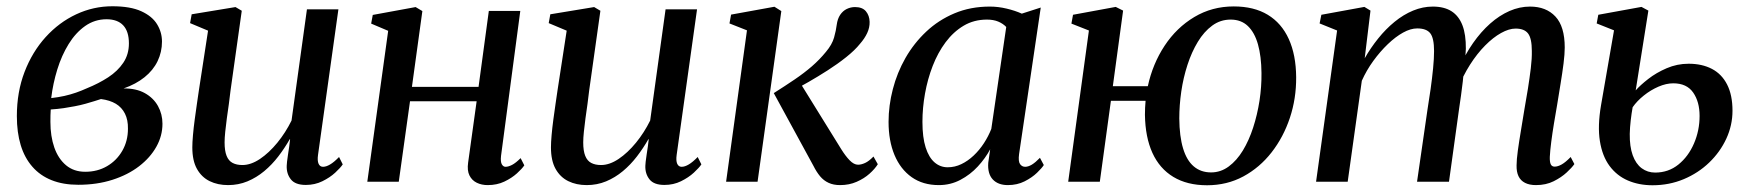

<svg xmlns="http://www.w3.org/2000/svg" viewBox="-20 -566 5447 598"><path d="M224 9.5Q176.5 9.5 140.8 -4.8Q105 -19 80.8 -46.8Q56.5 -74.5 44.5 -114Q32.5 -153.5 32.5 -204.5Q32.5 -279.5 56.5 -342Q80.5 -404.5 122.2 -450.5Q164 -496.5 217.5 -521.5Q271 -546.5 330 -546.5Q386 -546.5 420 -531Q454 -515.5 469.2 -490.5Q484.5 -465.5 484.5 -436.5Q484.5 -404 470.8 -375.5Q457 -347 430.2 -325.5Q403.5 -304 365 -290.5Q404 -291 431 -276Q458 -261 472 -235.8Q486 -210.5 486 -180.5Q486 -143 467 -109Q448 -75 413.2 -48.2Q378.5 -21.5 330.2 -6Q282 9.5 224 9.5ZM245.5 -31Q283.5 -31 313.5 -48.5Q343.5 -66 361 -96.5Q378.5 -127 378.5 -165Q379 -192.5 369.2 -212Q359.5 -231.5 340.8 -242.8Q322 -254 294.5 -257.5Q286.5 -255 274 -251Q261.5 -247 246.2 -242.8Q231 -238.5 212.5 -235Q197 -232 178.5 -229.2Q160 -226.5 138 -225Q137.5 -216 137.2 -207Q137 -198 137 -186.5Q137 -141.5 149.2 -106.5Q161.5 -71.5 185.8 -51.2Q210 -31 245.5 -31ZM139.5 -260.5Q161.5 -263 180.5 -267.2Q199.5 -271.5 216.8 -277.5Q234 -283.5 250.5 -291Q287.5 -306 317 -325.2Q346.5 -344.5 364 -370.5Q381.5 -396.5 381.5 -431Q381.5 -468 363.8 -487Q346 -506 312 -506Q275 -506 245.2 -485Q215.5 -464 193.8 -428.8Q172 -393.5 158.5 -349.8Q145 -306 139.5 -260.5Z M690.5 10.5Q658 10.5 633 -1.8Q608 -14 593.5 -39.8Q579 -65.5 579 -107Q579 -122 581 -145Q583 -168 586.5 -194Q590 -220 593.5 -244Q597 -268 599.5 -285L628 -470.5L572 -494L577 -521.5L713.5 -544L733 -532.5L698 -284Q696 -264.5 692.8 -242.2Q689.5 -220 686.5 -197.5Q683.5 -175 681.5 -155.5Q679.5 -136 679.5 -122.5Q679.5 -96 685.8 -80.5Q692 -65 704.5 -58.5Q717 -52 735 -52Q761.5 -52 789.8 -71Q818 -90 843.8 -121.5Q869.5 -153 888 -190.5L936 -537H1034L970.5 -83.5Q968 -65.5 972.2 -56Q976.5 -46.5 986 -46.5Q996 -46.5 1008.2 -53.8Q1020.5 -61 1036 -77L1047.5 -54Q1040.5 -43.5 1024 -28.2Q1007.5 -13 984 -1.5Q960.5 10 932.5 10Q899.5 10 885.8 -7.5Q872 -25 873 -50Q873 -53 874 -62.5Q875 -72 877 -84.5Q879 -97 880.8 -109.8Q882.5 -122.5 883.5 -132L882.5 -132.5Q866.5 -104.5 846.8 -78.8Q827 -53 803 -33Q779 -13 750.8 -1.2Q722.5 10.5 690.5 10.5Z M1540.5 -80.5Q1538.5 -62 1543 -54.2Q1547.5 -46.5 1554.5 -46.5Q1563.5 -46.5 1575 -52.5Q1586.5 -58.5 1601.5 -73.5L1613 -51Q1606 -40.5 1590 -26Q1574 -11.5 1551 -0.5Q1528 10.5 1499 10.5Q1480 10.5 1465 3.2Q1450 -4 1442.2 -19.5Q1434.5 -35 1438 -59.5L1464.5 -250.5H1257L1222 0H1124L1189 -470L1136 -492.5L1141 -519.5L1274.5 -544L1295.5 -531.5L1263 -295.5H1470.5L1502.5 -532H1600.5Z M1807.5 10.5Q1775 10.5 1750 -1.8Q1725 -14 1710.5 -39.8Q1696 -65.5 1696 -107Q1696 -122 1698 -145Q1700 -168 1703.5 -194Q1707 -220 1710.5 -244Q1714 -268 1716.5 -285L1745 -470.5L1689 -494L1694 -521.5L1830.5 -544L1850 -532.5L1815 -284Q1813 -264.5 1809.8 -242.2Q1806.5 -220 1803.5 -197.5Q1800.5 -175 1798.5 -155.5Q1796.5 -136 1796.5 -122.5Q1796.5 -96 1802.8 -80.5Q1809 -65 1821.5 -58.5Q1834 -52 1852 -52Q1878.5 -52 1906.8 -71Q1935 -90 1960.8 -121.5Q1986.5 -153 2005 -190.5L2053 -537H2151L2087.5 -83.5Q2085 -65.5 2089.2 -56Q2093.5 -46.5 2103 -46.5Q2113 -46.5 2125.2 -53.8Q2137.5 -61 2153 -77L2164.5 -54Q2157.5 -43.5 2141 -28.2Q2124.5 -13 2101 -1.5Q2077.5 10 2049.5 10Q2016.5 10 2002.8 -7.5Q1989 -25 1990 -50Q1990 -53 1991 -62.5Q1992 -72 1994 -84.5Q1996 -97 1997.8 -109.8Q1999.5 -122.5 2000.5 -132L1999.5 -132.5Q1983.5 -104.5 1963.8 -78.8Q1944 -53 1920 -33Q1896 -13 1867.8 -1.2Q1839.5 10.5 1807.5 10.5Z M2241.5 0 2306.5 -471.5 2252 -493 2257 -520.5 2392 -545 2413.5 -531.5 2339.5 0ZM2596.5 10.5Q2576 10.5 2560.8 3.5Q2545.5 -3.5 2534.2 -17Q2523 -30.5 2513.5 -49.5L2390 -276Q2425.5 -298.5 2455 -318.5Q2484.5 -338.5 2508.8 -359.5Q2533 -380.5 2552.5 -404.5Q2571.5 -427 2577.8 -449.2Q2584 -471.5 2586 -488.5Q2588.5 -507.5 2596.8 -519.8Q2605 -532 2617.2 -538Q2629.5 -544 2643 -544Q2666 -544 2677 -530.8Q2688 -517.5 2688.5 -498Q2689 -480.5 2681 -463.2Q2673 -446 2658.5 -429.5Q2642.5 -409.5 2615.5 -388Q2588.5 -366.5 2558 -347Q2527.5 -327.5 2498.8 -311Q2470 -294.5 2449.5 -284L2467.5 -315.5L2600 -101.5Q2613 -80.5 2626.2 -66.8Q2639.5 -53 2652.5 -53Q2662.5 -53 2674.5 -58.5Q2686.5 -64 2700.5 -78.5L2714 -54.5Q2705 -40 2688.2 -25Q2671.5 -10 2648.2 0.2Q2625 10.5 2596.5 10.5Z M3154 -86Q3151 -63.5 3157 -55Q3163 -46.5 3173 -46.5Q3182.5 -46.5 3193.8 -53.2Q3205 -60 3219 -74.5L3231 -52Q3225.5 -43 3210 -28Q3194.5 -13 3171.2 -1.2Q3148 10.5 3119 10.5Q3088.5 10.5 3072 -7.2Q3055.5 -25 3058 -59L3064 -101Q3049 -73 3025.5 -47.5Q3002 -22 2971.2 -5.8Q2940.5 10.5 2904 10.5Q2854.5 10.5 2819.5 -14.2Q2784.5 -39 2766 -83.2Q2747.5 -127.5 2747.5 -186.5Q2747.5 -237 2760.8 -288.2Q2774 -339.5 2800.2 -385.5Q2826.5 -431.5 2864.8 -467.5Q2903 -503.5 2952.8 -524.5Q3002.5 -545.5 3063 -545.5Q3089 -545.5 3115.2 -539.2Q3141.5 -533 3162.5 -523.5L3221.5 -542.5ZM3114 -482Q3104 -492.5 3089 -498.8Q3074 -505 3054 -505Q3013.5 -505 2981.5 -486Q2949.5 -467 2925.2 -434.5Q2901 -402 2885 -360.8Q2869 -319.5 2861 -274.5Q2853 -229.5 2853 -186.5Q2853 -138 2863 -106.8Q2873 -75.5 2890.8 -60.2Q2908.5 -45 2931.5 -45Q2954 -45 2974.2 -54.8Q2994.5 -64.5 3012.5 -81.5Q3030.5 -98.5 3044.5 -120Q3058.5 -141.5 3067.5 -164.5Z M3446 -297.5H3555Q3570 -367 3607.2 -423.5Q3644.5 -480 3699.8 -513Q3755 -546 3822.5 -546Q3885.5 -546 3928.5 -520Q3971.5 -494 3994 -444.5Q4016.5 -395 4017 -325.5Q4017.5 -259.5 3997.5 -199.2Q3977.5 -139 3940.5 -91.5Q3903.5 -44 3852.5 -16.5Q3801.5 11 3739.5 11Q3677.5 11 3634.5 -15Q3591.5 -41 3569.2 -90Q3547 -139 3546 -208.5Q3546 -219.5 3546.5 -230.5Q3547 -241.5 3548 -252H3440L3405.5 0H3307L3371.5 -471L3317 -492.5L3322 -520L3455 -544.5L3478 -533ZM3813 -505Q3781 -505 3755.5 -486.2Q3730 -467.5 3710.8 -435.8Q3691.5 -404 3678.5 -364Q3665.5 -324 3659.2 -281Q3653 -238 3653 -197Q3653.5 -141 3664.8 -103.8Q3676 -66.5 3698 -47.8Q3720 -29 3752 -29Q3782 -29 3807 -47.5Q3832 -66 3851 -97.2Q3870 -128.5 3883 -168.5Q3896 -208.5 3902.8 -252.2Q3909.5 -296 3909 -338.5Q3908.5 -391 3898 -428Q3887.5 -465 3866.5 -485Q3845.5 -505 3813 -505Z M4248.5 -533 4230.5 -384.5Q4249 -417 4272.5 -446.2Q4296 -475.5 4323.5 -498Q4351 -520.5 4381.2 -533Q4411.5 -545.5 4442.5 -545.5Q4478 -545.5 4500.8 -531Q4523.5 -516.5 4534.8 -487.5Q4546 -458.5 4545.5 -414Q4545.5 -407.5 4544.5 -397.2Q4543.5 -387 4542 -374.5Q4540.5 -362 4538.5 -348.5L4525 -354.5Q4543.5 -397 4568 -432Q4592.5 -467 4621.2 -492.5Q4650 -518 4681.5 -531.8Q4713 -545.5 4745.5 -545.5Q4795.5 -545.5 4824.5 -514.5Q4853.5 -483.5 4853.5 -418Q4853.5 -398 4849.8 -368.2Q4846 -338.5 4840.5 -305.2Q4835 -272 4830 -240.5Q4825 -212 4820 -181.8Q4815 -151.5 4811.5 -124.2Q4808 -97 4807 -77.5Q4806.5 -61.5 4810 -54.2Q4813.5 -47 4822 -47Q4832 -47 4844 -53.8Q4856 -60.5 4872 -77L4883.5 -55Q4876 -44 4859.5 -28.8Q4843 -13.5 4819 -1.5Q4795 10.5 4764 10.5Q4743.5 10.5 4729.8 3.5Q4716 -3.5 4709.5 -17.2Q4703 -31 4703.5 -51Q4703.5 -68.5 4707.5 -97.5Q4711.5 -126.5 4717.2 -160.2Q4723 -194 4728 -226Q4733.5 -256.5 4738.8 -289.5Q4744 -322.5 4747.8 -353.2Q4751.5 -384 4751 -407.5Q4751 -446.5 4739.2 -461.8Q4727.5 -477 4700.5 -477Q4680 -477 4655.2 -463.2Q4630.5 -449.5 4605.5 -424.2Q4580.5 -399 4558.5 -364.5Q4536.5 -330 4520.5 -289L4540 -353.5Q4538.5 -334 4536 -312.2Q4533.5 -290.5 4530.5 -269Q4527.5 -247.5 4524.5 -227.5L4493 0H4393.5L4426 -224.5Q4431 -255.5 4435.8 -289Q4440.5 -322.5 4443.5 -353.2Q4446.5 -384 4446.5 -407Q4446.5 -447 4434.8 -462.2Q4423 -477.5 4394 -477.5Q4373.5 -477.5 4350 -464.5Q4326.5 -451.5 4302.5 -428.5Q4278.5 -405.5 4257.2 -376.2Q4236 -347 4221.5 -314.5L4177.5 0H4079L4144.5 -471L4090 -493L4095.5 -520L4229.5 -544.5Z M5127 11Q5084.5 11 5050.2 -3.8Q5016 -18.5 4993.2 -49Q4970.5 -79.5 4963 -126.5Q4955.5 -173.5 4966.5 -238L5007 -471.5L4953 -493L4958 -520L5092.5 -544.5L5114 -533L5074.5 -284.5Q5088.5 -300.5 5113.5 -320Q5138.5 -339.5 5171 -353.5Q5203.5 -367.5 5239.5 -367.5Q5281 -367.5 5311.8 -351.5Q5342.5 -335.5 5359.2 -302.8Q5376 -270 5376 -221Q5376 -176 5356.8 -134.2Q5337.5 -92.5 5303.5 -59.8Q5269.5 -27 5224.2 -8Q5179 11 5127 11ZM5135 -28.5Q5176.5 -28.5 5207.5 -53.5Q5238.5 -78.5 5256 -119Q5273.5 -159.5 5273.5 -205Q5273.5 -249 5253.5 -277.8Q5233.5 -306.5 5191.5 -306.5Q5169.5 -306.5 5145.2 -296Q5121 -285.5 5099.8 -268.5Q5078.5 -251.5 5065 -232Q5061.5 -212.5 5059 -191Q5056.5 -169.5 5056 -149Q5055.5 -109.5 5065.2 -82.5Q5075 -55.5 5093.2 -42Q5111.5 -28.5 5135 -28.5Z"/></svg>

Font: Merriweather 72pt
Style: Italic
Weight: 400
Italic angle: -7.8°
Version: Version 2.101